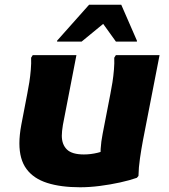

<svg xmlns="http://www.w3.org/2000/svg" viewBox="-20 -780 714 812"><path d="M62 -174Q62 -191.1 64 -210.7Q66 -230.2 70 -251.6L95.2 -382.8Q99.9 -405.6 104 -432.1Q108.1 -458.6 110.3 -485.5Q112.6 -512.4 111.6 -536L118.4 -546.8H303.2L246 -251.6Q243.7 -238.4 242.6 -226.7Q241.4 -215 241.4 -206.2Q241.4 -169 262.9 -147.9Q284.4 -126.8 334.8 -126.8Q363.6 -126.8 392.8 -133.9Q421.9 -140.9 445.6 -150.8L406 -96Q403.9 -120 405.7 -150.6Q407.6 -181.1 414 -213.6L446.8 -382.8Q451.5 -405.6 455.6 -432.1Q459.7 -458.6 461.9 -485.5Q464.2 -512.4 463.2 -536L470 -546.8H654.8L584.4 -185.6Q577.7 -150 572 -110.7Q566.2 -71.4 565.6 -36L558.8 -28Q528.8 -17.4 487.9 -8.4Q447 0.6 402.9 6.3Q358.8 12 318.8 12Q237.2 12 179.8 -6.3Q122.3 -24.5 92.1 -65.2Q62 -105.8 62 -174ZM221.5 -604V-608L356.8 -760H492.8L559.1 -608V-604H470.3L416.4 -679L325.1 -604Z"/></svg>

Font: Kufam
Style: Italic
Weight: 400
Italic angle: -11°
Designer: Artur Schmal
Foundry: Original Type
Version: Version 1.301; ttfautohint (v1.8.3)